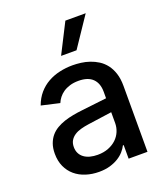

<svg xmlns="http://www.w3.org/2000/svg" viewBox="-144 -881 858 992"><g transform="rotate(-20 284.5 -385.0)"><path d="M230.1 12.1Q191.4 12.1 157.7 1.2Q123.9 -9.6 99.1 -30.7Q74.2 -51.8 60 -82.9Q45.8 -114 45.8 -154.1Q45.8 -185 54.2 -208.3Q62.5 -231.5 77.1 -248.8Q91.6 -266 111.7 -277.7Q131.7 -289.4 154.8 -297.1Q177.9 -304.7 203.5 -309.5Q229 -314.3 255 -317.1L392.8 -333.1V-369Q392.8 -415.5 366.8 -441.1Q340.9 -466.6 289.1 -466.6Q262.4 -466.6 241.5 -460.2Q220.5 -453.8 204.9 -443.2Q189.3 -432.5 178.8 -418.9Q168.3 -405.2 162.3 -390.6L62.5 -413.4Q76 -450.6 98.9 -477.1Q121.8 -503.6 151.5 -520.2Q181.1 -536.9 215.9 -544.7Q250.7 -552.6 287.6 -552.6Q309.3 -552.6 333.5 -549.5Q357.6 -546.5 381 -538.5Q404.5 -530.5 426 -516.9Q447.4 -503.2 463.8 -482.1Q480.1 -460.9 489.7 -431.5Q499.3 -402 499.3 -362.2V0H395.6V-74.6H391.3Q383.9 -59.3 370.4 -43.9Q356.9 -28.4 337 -16Q317.1 -3.6 290.5 4.3Q263.8 12.1 230.1 12.1ZM253.2 -73.2Q286.2 -73.2 312.3 -83.5Q338.4 -93.8 356.4 -110.8Q374.3 -127.8 383.7 -150.2Q393.1 -172.6 393.1 -196.7V-256.4L261.7 -237.9Q238.6 -234.7 218.2 -229Q197.8 -223.4 182.7 -213.4Q167.6 -203.5 158.7 -188.7Q149.9 -174 149.9 -152.7Q149.9 -133.2 157.5 -118.3Q165.1 -103.3 179 -93.2Q192.8 -83.1 211.8 -78.1Q230.8 -73.2 253.2 -73.2ZM334.2 -618.3H249.3L332.4 -782H444.2Z"/></g></svg>

Font: Linik Sans Medium
Style: Regular
Weight: 500
Designer: Rasmus Andersson (font), Cristiano Sobral (main changes)
Foundry: rsms
Version: Version 3.018;June 1, 2022;FontCreator 14.0.0.2814 64-bit; t